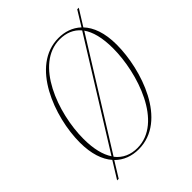

<svg xmlns="http://www.w3.org/2000/svg" viewBox="-229 -878 1041 1041"><g transform="rotate(-45 291.5 -357.5)"><path d="M49 47H61L116 -42C152 -6 199 11 251 11C472 11 568 -287 568 -475C568 -566 544 -629 506 -669L564 -762H552L499 -676C463 -710 417 -724 370 -724C157 -724 51 -436 51 -241C51 -154 73 -91 109 -50ZM79 -241C79 -438 180 -714 370 -714C418 -714 460 -698 490 -662L120 -67C94 -106 79 -163 79 -241ZM251 1C201 1 157 -17 126 -57L497 -653C524 -615 540 -557 540 -475C540 -286 446 1 251 1Z"/></g></svg>

Font: Noto Serif Display Condensed Thin
Style: Italic
Weight: 100
Width: 3
Italic angle: -12°
Designer: Monotype Design Team
Foundry: Monotype Imaging Inc.
Version: Version 2.009